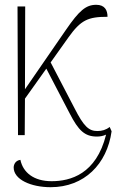

<svg xmlns="http://www.w3.org/2000/svg" viewBox="-20 -563 485 800"><path d="M55 0H83L84 -152L173 -277L270 -91C307 -19 333 6 384 6C396 6 409 4 422 -2C381 163 273 192 195 192C121 192 76 156 65 103C43 106 37 124 37 135C37 185 109 217 191 217C331 217 426 121 445 -16L437 -34C422 -22 405 -17 386 -17C350 -17 329 -36 290 -113L191 -303L265 -407C317 -480 347 -493 428 -493C428 -520 417 -543 381 -543C338 -543 310 -519 255 -439L84 -191L85 -536H53Z"/></svg>

Font: Noto Serif SemiCondensed Thin
Style: Regular
Weight: 100
Width: 4
Designer: Monotype Design Team
Foundry: Monotype Imaging Inc.
Version: Version 2.015